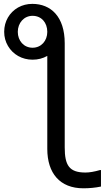

<svg xmlns="http://www.w3.org/2000/svg" viewBox="-20 -785 586 1011"><path d="M511.7 110.4H506.8C476.6 119.1 451.2 123.5 430.2 123.5C344.2 123.5 320.8 85.4 320.8 -8.8V-557.1C320.8 -698.2 247.1 -764.6 150.4 -764.6C123 -764.6 98.1 -758.3 75.2 -745.6C29.8 -719.7 2 -672.4 2 -617.7C2 -590.3 8.8 -565.4 22 -543C48.3 -498 96.2 -470.7 151.4 -470.7C180.2 -470.7 206.1 -477.5 229 -490.7V-1C229 127 295.4 206.5 418.9 206.5C450.7 206.5 481.9 203.6 511.7 197.3ZM229 -617.2C229 -570.3 197.3 -533.7 151.4 -533.7C105.5 -533.7 73.7 -570.3 73.7 -617.2C73.7 -664.1 106 -701.7 151.4 -701.7C198.2 -701.7 229 -666 229 -617.2Z"/></svg>

Font: SG Kara Light
Style: Regular
Weight: 400
Designer: Damoon Khanjanzadeh
Version: Version 1.000